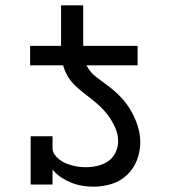

<svg xmlns="http://www.w3.org/2000/svg" viewBox="-20 -692 640 720"><path d="M93 -447V-520H209V-672H292V-520H496V-447ZM331 8Q309 8 288 4.5Q267 1 247 -7Q227 -15 209 -27Q191 -39 177 -56V0H95V-181H177V-136Q177 -123 185 -112Q193 -101 203.5 -93Q214 -85 226 -80Q238 -75 250.5 -71.5Q263 -68 276 -66.5Q289 -65 302 -65Q324 -65 345.5 -70Q367 -75 385 -87Q403 -99 413 -119.5Q423 -140 423 -161Q423 -189 411.5 -214.5Q400 -240 383.5 -261.5Q367 -283 346.5 -301Q326 -319 304 -335.5Q282 -352 262 -371Q242 -390 229.5 -414Q217 -438 213 -465.5Q209 -493 209 -520H292Q292 -498 295.5 -476Q299 -454 311 -435.5Q323 -417 340.5 -403.5Q358 -390 376 -377Q394 -364 410.5 -349.5Q427 -335 441.5 -318.5Q456 -302 467.5 -283Q479 -264 487.5 -244Q496 -224 501 -202.5Q506 -181 506 -159Q506 -124 493.5 -91.5Q481 -59 456 -35.5Q431 -12 398 -2Q365 8 331 8Z"/></svg>

Font: Iosevka Plex Etoile
Style: Regular
Weight: 400
Designer: Belleve Invis
Foundry: Belleve Invis
Version: Version 25.1.1; ttfautohint (v1.8.4)